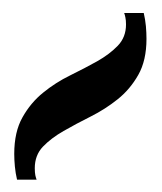

<svg xmlns="http://www.w3.org/2000/svg" viewBox="-20 -851 255 302"><path d="M6.8 -568.4Q4.4 -578.6 3.4 -589.1Q2.4 -599.6 2.4 -608.9Q2.4 -643.6 15.4 -666.5Q28.3 -689.5 47.9 -705.3Q67.4 -721.2 90.3 -732.4Q113.3 -743.7 132.8 -754.6Q152.3 -765.6 165.3 -779.1Q178.2 -792.5 178.2 -812.5Q178.2 -819.3 177.2 -823.7Q176.3 -828.1 175.3 -830.6H206.1Q208.5 -820.3 209.5 -809.8Q210.4 -799.3 210.4 -790Q210.4 -755.9 197.5 -733.2Q184.6 -710.4 165 -694.8Q145.5 -679.2 122.6 -667.7Q99.6 -656.2 80.1 -645Q60.5 -633.8 47.6 -620.4Q34.7 -606.9 34.7 -586.4Q34.7 -579.6 35.6 -575.2Q36.6 -570.8 37.6 -568.4Z"/></svg>

Font: Arian AMU Serif
Style: Regular
Weight: 400
Designer: Ruben Hakobyan (Tarumian)
Foundry: Ruben Hakobyan (Tarumian)
Version: Version 1.002